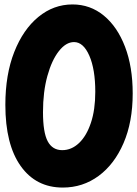

<svg xmlns="http://www.w3.org/2000/svg" viewBox="-20 -761 612 857"><path d="M3.9 -293Q3.9 -428.2 43.7 -529.1Q83.5 -629.9 151.4 -685.5Q219.2 -741.2 303.7 -741.2Q382.8 -741.2 443.4 -691.4Q503.9 -641.6 538.1 -552.2Q572.3 -462.9 572.3 -343.8Q572.3 -216.8 531.5 -122.3Q490.7 -27.8 420.2 24.2Q349.6 76.2 260.3 76.2Q140.6 76.2 72.3 -20Q3.9 -116.2 3.9 -293ZM171.9 -260.3Q171.9 -169.9 192.9 -130.4Q213.9 -90.8 257.8 -90.8Q299.3 -90.8 332.8 -122.6Q366.2 -154.3 385.7 -212.6Q405.3 -271 405.3 -351.1Q405.3 -451.7 378.7 -512.5Q352.1 -573.2 310.5 -573.2Q274.4 -573.2 242.7 -532.7Q210.9 -492.2 191.4 -421.6Q171.9 -351.1 171.9 -260.3Z"/></svg>

Font: Mikhak Black
Style: Regular
Weight: 900
Designer: Amin Abedi
Version: Version 3.3